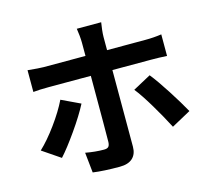

<svg xmlns="http://www.w3.org/2000/svg" viewBox="-117 -940 1234 1126"><g transform="rotate(-15 500.0 -377.5)"><path d="M354 -370Q321 -306 262 -222Q203 -138 161 -92L52 -166Q102 -213 155.5 -286.5Q209 -360 240 -424ZM783 -427Q820 -381 871 -301.5Q922 -222 954 -164L837 -100Q802 -168 755.5 -246Q709 -324 674 -368ZM99 -641Q169 -634 195 -634H449V-714Q449 -732 446.5 -758Q444 -784 441 -801H589Q586 -785 583 -758Q580 -731 580 -714V-634H812Q864 -634 911 -641V-510Q865 -513 813 -513H580V-48Q580 -3 553.5 21.5Q527 46 475 46Q377 46 313 37L300 -86Q359 -75 412 -75Q431 -75 439 -83Q447 -91 448 -111Q449 -148 449 -513H195Q136 -513 99 -509Z"/></g></svg>

Font: Sinter Bold
Style: Regular
Weight: 700
Foundry: Adobe & rsms
Version: Version 1.000